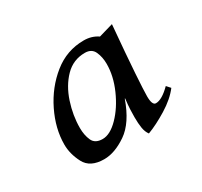

<svg xmlns="http://www.w3.org/2000/svg" viewBox="-71 -711 464 441"><g transform="rotate(-30 161.0 -491.0)"><path d="M95 -361Q58 -361 45 -386Q32 -411 32 -436Q32 -478 53 -521Q74 -564 109.5 -592.5Q145 -621 190 -621Q211 -621 227 -610L265 -621Q258 -542 255 -496.5Q252 -451 252 -437Q252 -413 262 -413Q278 -413 301 -436L310 -426Q294 -405 265.5 -387.5Q237 -370 213 -361Q207 -369 205 -381Q203 -393 203 -410Q203 -420 203.5 -431Q204 -442 206 -458H205Q186 -404 154.5 -382.5Q123 -361 95 -361ZM178 -595Q147 -595 125.5 -573Q104 -551 93 -517.5Q82 -484 82 -451Q82 -432 88.5 -417.5Q95 -403 115 -403Q135 -403 157 -425.5Q179 -448 194 -482Q209 -516 209 -548Q209 -566 202.5 -580.5Q196 -595 178 -595Z"/></g></svg>

Font: Bona Nova SC
Style: Italic
Weight: 400
Italic angle: -4°
Designer: Mateusz Machalski
Foundry: Capitalics
Version: Version 4.001; ttfautohint (v1.8.4.7-5d5b)